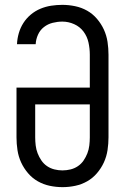

<svg xmlns="http://www.w3.org/2000/svg" viewBox="-20 -763 515 791"><path d="M238 8Q211 8 185 2.5Q159 -3 136 -16Q113 -29 95.5 -49.5Q78 -70 67 -94Q56 -118 52 -144.5Q48 -171 48 -197V-402H350V-538Q350 -563 344.5 -588Q339 -613 324 -633Q309 -653 285.5 -663.5Q262 -674 237 -674Q217 -674 197 -669Q177 -664 161 -651.5Q145 -639 136.5 -620Q128 -601 127 -581H50Q51 -604 57.5 -626.5Q64 -649 76.5 -668.5Q89 -688 107 -703Q125 -718 146.5 -727Q168 -736 191 -739.5Q214 -743 237 -743Q263 -743 289.5 -737.5Q316 -732 339 -719Q362 -706 379.5 -685.5Q397 -665 408 -641Q419 -617 423 -590.5Q427 -564 427 -538V-197Q427 -171 423 -144.5Q419 -118 408 -94Q397 -70 379.5 -49.5Q362 -29 339 -16Q316 -3 290 2.5Q264 8 238 8ZM237 -61Q254 -61 270.5 -65Q287 -69 301 -78.5Q315 -88 324.5 -102Q334 -116 340 -131.5Q346 -147 348 -164Q350 -181 350 -197V-333H125V-197Q125 -181 127 -164Q129 -147 135 -131.5Q141 -116 150.5 -102Q160 -88 174 -78.5Q188 -69 204.5 -65Q221 -61 237 -61Z"/></svg>

Font: Iosevka QP
Style: Regular
Weight: 400
Designer: Belleve Invis
Foundry: Belleve Invis
Version: Version 20.0.0; ttfautohint (v1.8.4)